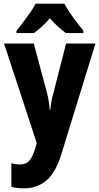

<svg xmlns="http://www.w3.org/2000/svg" viewBox="-20 -786 542 1046"><path d="M2 -549H164L236 -280Q248 -233 251 -187H254Q256 -209 259.5 -230.5Q263 -252 271 -279L340 -549H500L314 55Q283 155 232.5 197.5Q182 240 111 240Q91 240 74 238Q57 236 42 232V103Q64 110 88 110Q123 110 141 88Q159 66 175 13L180 -7ZM330 -766Q348 -733 376.5 -693.5Q405 -654 434 -619V-606H339Q320 -620 296.5 -640.5Q273 -661 252 -687Q229 -660 206 -639.5Q183 -619 165 -606H70V-619Q86 -638 106.5 -665Q127 -692 145.5 -719Q164 -746 174 -766Z"/></svg>

Font: Noto Sans Gujarati UI Condensed ExtraBold
Style: Regular
Weight: 800
Width: 3
Designer: Jelle Bosma - Monotype Design Team, Universal Thirst
Foundry: Monotype Imaging Inc.
Version: Version 2.106; ttfautohint (v1.8.4.7-5d5b)